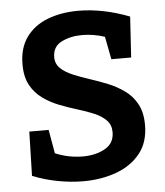

<svg xmlns="http://www.w3.org/2000/svg" viewBox="-52 -762 706 822"><g transform="rotate(-5 300.5 -351.5)"><path d="M195 -527Q195 -498 215 -479Q235 -460 267 -446.5Q299 -433 337.5 -420.5Q376 -408 414.5 -392.5Q453 -377 485.5 -353.5Q518 -330 537.5 -294Q557 -258 557 -204Q557 -130 518.5 -82Q480 -34 415.5 -10.5Q351 13 274 13Q221 13 165 2.5Q109 -8 56 -29L61 -219H144L162 -117Q219 -93 281 -93Q336 -93 376 -115.5Q416 -138 416 -186Q416 -217 396.5 -237Q377 -257 345 -270.5Q313 -284 275 -295.5Q237 -307 198.5 -322Q160 -337 128 -360Q96 -383 76.5 -418.5Q57 -454 57 -508Q57 -578 90.5 -624.5Q124 -671 182.5 -693.5Q241 -716 314 -716Q420 -716 534 -672L523 -497H438L419 -595Q371 -611 322 -611Q271 -611 233 -591.5Q195 -572 195 -527Z"/></g></svg>

Font: Bitter
Style: Bold
Weight: 700
Designer: Sol Matas, and Bitter project Authors
Foundry: Sol Matas
Version: Version 2.001